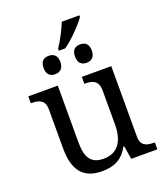

<svg xmlns="http://www.w3.org/2000/svg" viewBox="-157 -979 949 1096"><g transform="rotate(-20 317.5 -430.5)"><path d="M526.9 -108.9V-536.1H348.1V-494.1H351.1C396.5 -494.1 433.1 -484.4 433.1 -421.9V-215.8C433.1 -119.6 395 -54.2 307.1 -54.2C227.5 -54.2 202.1 -102.1 202.1 -190.9V-536.1H22.9V-494.1H25.9C70.3 -494.1 107.9 -484.4 107.9 -425.8V-186C107.9 -47.9 168 9.8 272.9 9.8C336.4 9.8 395 -6.3 435.1 -81.1H439.9L453.1 0H611.8V-42H608.9C563.5 -42 526.9 -50.3 526.9 -108.9ZM160.2 -658.2C160.2 -617.7 181.6 -602.1 210.9 -602.1C244.6 -602.1 262.2 -623.5 262.2 -658.2C262.2 -692.9 246.1 -713.9 210.9 -713.9C176.3 -713.9 160.2 -693.8 160.2 -658.2ZM275.9 -721.2H314C358.9 -750.5 428.2 -822.3 455.1 -860.8V-871.1H348.1C334 -833.5 299.3 -767.1 275.9 -733.9ZM351.1 -658.2C351.1 -617.7 372.6 -602.1 401.9 -602.1C435.5 -602.1 453.1 -623.5 453.1 -658.2C453.1 -692.9 437 -713.9 401.9 -713.9C367.2 -713.9 351.1 -693.8 351.1 -658.2Z"/></g></svg>

Font: The Erased English
Style: Regular
Weight: 400
Designer: Monotype Design team + ligartures altered by 180 Amsterdam
Foundry: Monotype Imaging Inc.
Version: Version 1.030;Glyphs 3.1.2 (3151)